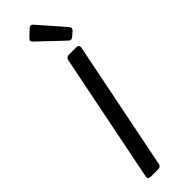

<svg xmlns="http://www.w3.org/2000/svg" viewBox="-283 -830 831 831"><g transform="rotate(-45 132.5 -415.0)"><path d="M105.5 -774.4 217.8 -668C224.6 -661.1 232.4 -662.1 239.3 -668L259.8 -685.5C266.6 -692.4 267.6 -700.2 260.7 -708L159.2 -824.2C152.3 -832 143.6 -832 136.7 -825.2L105.5 -795.9C97.7 -788.1 97.7 -782.2 105.5 -774.4ZM157.2 -610.4 38.1 -16.6C36.1 -5.9 42 0 52.7 0H98.6C107.4 0 114.3 -4.9 116.2 -13.7L235.4 -607.4C237.3 -618.2 231.4 -624 220.7 -624H174.8C166 -624 159.2 -619.1 157.2 -610.4Z"/></g></svg>

Font: Ed Sans Neue
Style: Italic
Weight: 400
Italic angle: -11°
Designer: Stephen Hutchings
Version: Version 1.004;PS 001.004;hotconv 1.0.88;makeotf.lib2.5.64775